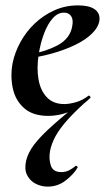

<svg xmlns="http://www.w3.org/2000/svg" viewBox="-20 -419 397 714"><path d="M157 275Q134 275 113 264.5Q92 254 81 232.5Q70 211 77 179Q84 149 107.5 118Q131 87 179.5 44Q228 1 309 -63L316 -55Q265 -11 233.5 24Q202 59 186.5 87.5Q171 116 166 143Q161 172 169 196.5Q177 221 208 221Q225 221 238.5 213.5Q252 206 260 199Q262 196 266 199Q270 202 268 205Q254 229 224.5 252Q195 275 157 275ZM160 12Q102 12 69.5 -17Q37 -46 27.5 -91Q18 -136 27 -185Q35 -224 56 -262.5Q77 -301 109 -331.5Q141 -362 182 -380.5Q223 -399 270 -399Q311 -399 331.5 -385Q352 -371 350 -345Q347 -319 323 -295Q299 -271 259.5 -252Q220 -233 171.5 -219.5Q123 -206 73 -201L75 -214Q146 -225 194 -250.5Q242 -276 249 -324Q253 -346 244.5 -359Q236 -372 218 -372Q195 -372 176.5 -351.5Q158 -331 144.5 -296Q131 -261 124 -218Q116 -167 123 -125Q130 -83 154 -57.5Q178 -32 219 -32Q238 -32 262.5 -39Q287 -46 309 -63Q311 -65 314.5 -61Q318 -57 316 -55Q278 -18 237.5 -3Q197 12 160 12Z"/></svg>

Font: Cormorant
Style: Bold Italic
Weight: 700
Italic angle: -10°
Designer: Christian Thalmann (Catharsis Fonts)
Foundry: Catharsis Fonts
Version: Version 4.000